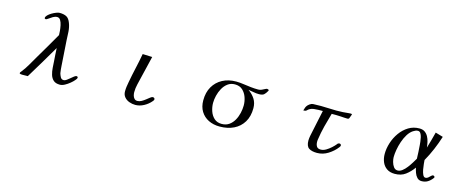

<svg xmlns="http://www.w3.org/2000/svg" viewBox="-36 -1401 5072 2065"><g transform="rotate(15 2500.0 -368.5)"><path d="M806 -120Q806 -110 800 -102.5Q794 -95 788 -87Q773 -69 747.5 -48Q722 -27 693.5 -11.5Q665 4 640 4Q593 4 568 -18.5Q543 -41 532.5 -76.5Q522 -112 519.5 -151Q517 -190 515 -224Q512 -260 510 -296Q508 -332 506 -368Q451 -275 396 -181.5Q341 -88 284 4Q268 4 252.5 4.5Q237 5 221 5Q217 5 204.5 3.5Q192 2 192 -5Q192 -11 195.5 -16Q199 -21 203 -25Q239 -70 268 -121Q297 -172 326 -221Q368 -293 410.5 -364.5Q453 -436 494 -509Q494 -525 491.5 -555Q489 -585 482.5 -616.5Q476 -648 462.5 -670Q449 -692 426 -692Q403 -692 380 -678.5Q357 -665 338.5 -651Q320 -637 311 -637Q307 -637 302.5 -640Q298 -643 298 -647Q298 -663 314.5 -679.5Q331 -696 354.5 -710Q378 -724 401.5 -733Q425 -742 439 -742Q487 -742 516.5 -726Q546 -710 563 -663Q579 -622 582.5 -571.5Q586 -521 587 -477Q591 -406 596.5 -334.5Q602 -263 606 -192Q608 -173 609 -154.5Q610 -136 614 -117Q619 -98 630.5 -76Q642 -54 667 -54Q681 -54 698 -66Q715 -78 732.5 -93Q750 -108 765.5 -120Q781 -132 791 -132Q796 -132 801 -128.5Q806 -125 806 -120Z M1664 -108Q1664 -100 1660 -94.5Q1656 -89 1651 -83Q1620 -46 1574 -21Q1528 4 1479 4Q1445 4 1412 -8Q1379 -20 1357.5 -45.5Q1336 -71 1336 -109Q1336 -135 1339.5 -161Q1343 -187 1348 -212Q1363 -295 1382 -378Q1401 -461 1416 -545L1523 -541Q1509 -481 1494.5 -421.5Q1480 -362 1466 -303Q1456 -259 1445 -215Q1434 -171 1434 -125Q1434 -108 1439 -89Q1444 -70 1456.5 -56.5Q1469 -43 1490 -43Q1513 -43 1535.5 -55.5Q1558 -68 1578.5 -84.5Q1599 -101 1615.5 -113.5Q1632 -126 1642 -126Q1650 -126 1657 -121Q1664 -116 1664 -108Z M2609 -292Q2609 -338 2593.5 -382.5Q2578 -427 2545.5 -457Q2513 -487 2460 -487Q2414 -487 2380.5 -462Q2347 -437 2325.5 -398Q2304 -359 2293.5 -315.5Q2283 -272 2283 -234Q2283 -189 2298 -144Q2313 -99 2345.5 -69Q2378 -39 2430 -39Q2478 -39 2512 -63Q2546 -87 2567.5 -125.5Q2589 -164 2599 -208Q2609 -252 2609 -292ZM2826 -518Q2826 -516 2824 -512Q2807 -481 2790 -466.5Q2773 -452 2735 -452Q2704 -452 2674.5 -458Q2645 -464 2615 -468Q2662 -435 2689.5 -392Q2717 -349 2717 -290Q2717 -199 2678.5 -135.5Q2640 -72 2572.5 -39Q2505 -6 2416 -6Q2346 -6 2291.5 -33Q2237 -60 2205.5 -111Q2174 -162 2174 -234Q2174 -322 2211 -386Q2248 -450 2313.5 -485Q2379 -520 2466 -520Q2487 -520 2508 -518Q2529 -516 2550 -513Q2591 -507 2632 -502.5Q2673 -498 2714 -498Q2734 -498 2752 -506Q2770 -514 2784.5 -522Q2799 -530 2806 -530Q2811 -530 2818.5 -527Q2826 -524 2826 -518Z M3758 -500Q3757 -497 3752.5 -485Q3748 -473 3744 -462Q3740 -451 3739 -450Q3732 -444 3722 -444Q3703 -444 3684.5 -445.5Q3666 -447 3647 -448Q3622 -450 3597 -450Q3572 -450 3546 -450Q3524 -375 3504.5 -299Q3485 -223 3474 -146Q3473 -140 3472.5 -133.5Q3472 -127 3472 -121Q3472 -90 3484.5 -69Q3497 -48 3531 -48Q3559 -48 3588 -65Q3617 -82 3643 -105.5Q3669 -129 3685 -149Q3689 -156 3693 -158Q3701 -164 3711 -164Q3717 -164 3723 -159Q3729 -154 3729 -148Q3729 -141 3726 -135.5Q3723 -130 3719 -125Q3681 -75 3623.5 -39Q3566 -3 3501 -3Q3442 -3 3410 -24.5Q3378 -46 3378 -110Q3378 -124 3380 -136.5Q3382 -149 3384 -162Q3398 -236 3415 -309Q3432 -382 3446 -455Q3427 -455 3400 -454.5Q3373 -454 3347.5 -451Q3322 -448 3305 -438Q3287 -428 3278 -417.5Q3269 -407 3245 -406L3242 -409Q3247 -422 3250.5 -435Q3254 -448 3262 -459Q3271 -473 3290.5 -486.5Q3310 -500 3326 -500Q3348 -500 3369.5 -501Q3391 -502 3413 -502Q3457 -502 3500 -499.5Q3543 -497 3586 -497Q3621 -497 3656.5 -499Q3692 -501 3726 -505Q3731 -505 3735 -505.5Q3739 -506 3743 -506Q3747 -506 3752 -505Q3757 -504 3758 -500Z M4556 -221Q4555 -259 4553 -296.5Q4551 -334 4548 -371Q4547 -384 4544.5 -407.5Q4542 -431 4536.5 -455.5Q4531 -480 4520 -497Q4509 -514 4491 -514Q4475 -514 4463 -508.5Q4451 -503 4438 -495Q4406 -474 4382 -435Q4358 -396 4342 -349Q4326 -302 4318 -255.5Q4310 -209 4310 -173Q4310 -151 4318 -121Q4326 -91 4343 -68Q4360 -45 4388 -45Q4413 -45 4438.5 -64.5Q4464 -84 4486.5 -113.5Q4509 -143 4527 -172.5Q4545 -202 4556 -221ZM4790 -78Q4790 -71 4783 -64Q4761 -35 4732.5 -18Q4704 -1 4666 -1Q4635 -1 4615.5 -22Q4596 -43 4586 -72Q4576 -101 4571 -126Q4532 -72 4484.5 -37Q4437 -2 4366 -2Q4313 -2 4277.5 -26.5Q4242 -51 4225 -92Q4208 -133 4208 -182Q4208 -242 4228 -305.5Q4248 -369 4286.5 -423Q4325 -477 4379 -510Q4433 -543 4500 -543Q4536 -543 4559.5 -526.5Q4583 -510 4597.5 -483.5Q4612 -457 4619 -425.5Q4626 -394 4629 -365Q4643 -410 4655 -455Q4667 -500 4679 -545L4764 -520Q4740 -444 4709 -371Q4678 -298 4639 -229Q4640 -216 4642.5 -187Q4645 -158 4651 -125.5Q4657 -93 4668 -70Q4679 -47 4697 -47Q4713 -47 4726.5 -58.5Q4740 -70 4751 -81.5Q4762 -93 4772 -93Q4777 -93 4783.5 -88.5Q4790 -84 4790 -78Z"/></g></svg>

Font: Kaisei Tokumin Medium
Style: Regular
Weight: 500
Designer: Font-Kai, 金井和夫
Foundry: KAZUO KANAI
Version: Version 5.003